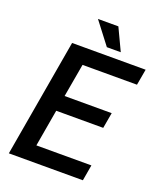

<svg xmlns="http://www.w3.org/2000/svg" viewBox="-160 -989 913 1089"><g transform="rotate(20 296.5 -444.5)"><path d="M479.5 -318.8H195.8L157.2 -95.7H489.3L472.7 0H25.9L148.9 -710.9H592.8L575.7 -614.3H247.1L211.9 -413.6H496.1ZM426.3 -755.9H342.3L240.2 -889.2H363.3Z"/></g></svg>

Font: Roboto Mono Medium
Style: Italic
Weight: 500
Designer: Google
Version: Version 2.000985; 2015; ttfautohint (v1.3)